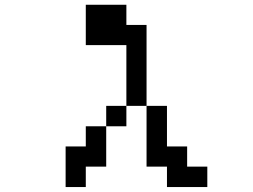

<svg xmlns="http://www.w3.org/2000/svg" viewBox="-20 -712 1040 790"><path d="M333 -526.4V-692.4H500V-609.4H583V-276.4H667V-109.4H750V-26.4H833V57.6H667V-26.4H583V-276.4H500V-192.4H417V-276.4H500V-526.4ZM250 57.6V-109.4H333V-192.4H417V-26.4H333V57.6Z"/></svg>

Font: KH Dot Dougenzaka 12
Style: Regular
Weight: 400
Designer: Original version for X68000 by Keitarou Hiraki (http://hp.vector.co.jp/authors/VA000874/) / TrueType conversion by Homem
Version: Version 1.00.20150527